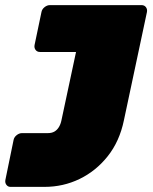

<svg xmlns="http://www.w3.org/2000/svg" viewBox="-96 -540 596 750"><path d="M-55 190Q-65 190 -71 182Q-77 174 -75 163L-43 7Q-41 -4 -31 -12Q-21 -20 -10 -20H91Q106 -20 116.5 -26Q127 -32 134 -43.5Q141 -55 144 -70L201 -337H60Q49 -337 43 -345Q37 -353 39 -364L66 -493Q68 -504 78 -512Q88 -520 99 -520H457Q468 -520 474 -512Q480 -504 478 -493L388 -70Q371 12 325 70Q279 128 215 159Q151 190 78 190Z"/></svg>

Font: Rubik Black
Style: Italic
Weight: 900
Italic angle: -12°
Designer: Hubert and Fischer
Foundry: Hubert and Fischer
Version: Version 2.300;gftools[0.9.30]